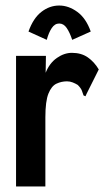

<svg xmlns="http://www.w3.org/2000/svg" viewBox="-20 -673 390 694"><path d="M38 -471H146L145 -410Q159 -445 185.5 -463.5Q212 -482 240 -482Q274 -482 297.5 -465.5Q321 -449 337 -422L293 -334L289 -325L282 -328Q279 -336 276 -345Q273 -354 261 -366Q253 -371 243 -375Q233 -379 222 -379Q202 -379 184 -370.5Q166 -362 155 -334.5Q144 -307 144 -249V1H38ZM149 -529 83 -559Q100 -607 129.5 -630Q159 -653 194 -653Q228 -653 259.5 -630Q291 -607 308 -559L241 -529Q232 -556 221 -572Q210 -588 194 -588Q178 -588 167 -571.5Q156 -555 149 -529Z"/></svg>

Font: Inconsolata ExtraCondensed Black
Style: Regular
Weight: 900
Width: 2
Monospace: yes
Designer: Raph Levien, Cyreal, Brenton Simpson
Foundry: Raph Levien, Cyreal, Google
Version: Version 3.001; ttfautohint (v1.8.2.53-6de2)